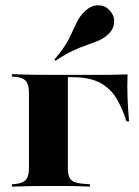

<svg xmlns="http://www.w3.org/2000/svg" viewBox="-20 -696 518 716"><path d="M87.9 -209.7V-350.8Q87.9 -381.5 76.2 -394.4Q64.5 -407.3 35.5 -409.7L24.2 -410.5V-419.4Q65.3 -417.7 94 -417.3Q122.6 -416.9 160.5 -416.9L233.1 -416.1V-209.7ZM160.5 -408.1V-416.9H250.8H360.5Q384.7 -416.9 408.1 -417.3Q431.5 -417.7 455.6 -418.5Q454 -376.6 455.6 -332.7Q457.3 -288.7 461.3 -243.5H451.6Q437.9 -287.9 416.5 -325.4Q395.2 -362.9 356 -385.5Q316.9 -408.1 250.8 -408.1ZM160.5 -2.4Q122.6 -2.4 94 -2Q65.3 -1.6 24.2 0V-8.9L35.5 -9.7Q64.5 -12.1 76.2 -25Q87.9 -37.9 87.9 -68.5V-209.7H233.1V-68.5Q233.1 -47.6 238.3 -35.5Q243.5 -23.4 256.9 -17.7Q270.2 -12.1 293.5 -10.5L315.3 -8.9V0Q284.7 -1.6 260.1 -2Q235.5 -2.4 212.5 -2.4Q189.5 -2.4 160.5 -2.4ZM187.1 -469.4 183.1 -474.2Q221 -518.5 237.5 -552Q254 -585.5 265.7 -611.3Q277.4 -637.1 299.2 -656.5Q320.2 -675.8 346 -676.2Q371.8 -676.6 389.5 -656.5Q407.3 -637.1 405.6 -612.1Q404 -587.1 383.1 -567.7Q366.1 -552.4 347.2 -544.4Q328.2 -536.3 305.2 -528.6Q282.3 -521 253.2 -507.7Q224.2 -494.4 187.1 -469.4Z"/></svg>

Font: Playfair 144pt SemiExpanded Black
Style: Regular
Weight: 900
Width: 6
Designer: Claus Eggers Sørensen
Foundry: Claus Eggers Sørensen
Version: Version 2.203